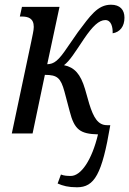

<svg xmlns="http://www.w3.org/2000/svg" viewBox="-20 -565 547 813"><path d="M306 228C380 228 412 173 447 -35H433C395 -35 376 -67 358 -125L340 -188C321 -252 295 -280 251 -289C276 -308 297 -343 336 -401C372 -454 399 -480 426 -480C452 -480 458 -448 457 -424C488 -429 507 -453 507 -490C507 -524 488 -545 450 -545C393 -545 362 -498 310 -429L267 -367C227 -307 209 -294 180 -293L232 -536H73L64 -495H72C99 -495 123 -488 123 -451C123 -436 117 -413 112 -387L30 0H118L170 -248C223 -248 237 -235 253 -177L275 -94C295 -15 320 2 395 4C369 113 323 180 280 180C263 180 251 179 238 174L224 212C247 222 269 228 306 228Z"/></svg>

Font: Noto Serif ExtraCondensed
Style: Italic
Weight: 400
Width: 2
Italic angle: -12°
Designer: Monotype Design Team
Foundry: Monotype Imaging Inc.
Version: Version 2.014